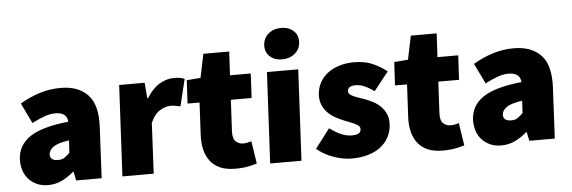

<svg xmlns="http://www.w3.org/2000/svg" viewBox="-48 -886 3129 1051"><g transform="rotate(-5 1516.0 -361.0)"><path d="M36 -142Q40 -220 106.5 -264.5Q173 -309 318 -324Q315 -376 251 -376Q224 -376 193.5 -365.5Q163 -355 122 -334L68 -446Q123 -478 178 -495Q233 -512 292 -512Q389 -512 441.5 -456.5Q494 -401 487 -278L473 0H333L323 -48H319Q288 -21 253.5 -4.5Q219 12 178 12Q143 12 116 -0.5Q89 -13 70.5 -34Q52 -55 43.5 -83Q35 -111 36 -142ZM201 -156Q199 -120 245 -120Q266 -120 280 -129.5Q294 -139 309 -154L313 -222Q250 -213 226 -195Q202 -177 201 -156Z M613 -500H753L760 -414H764Q795 -465 834.5 -488.5Q874 -512 911 -512Q934 -512 948 -509.5Q962 -507 973 -502L937 -354Q923 -357 911 -359.5Q899 -362 882 -362Q855 -362 824.5 -343.5Q794 -325 773 -278L759 0H587Z M1043 -366H977L984 -494L1060 -500L1087 -630H1229L1222 -500H1336L1329 -366H1215L1206 -195Q1204 -153 1221 -137.5Q1238 -122 1262 -122Q1274 -122 1285.5 -124.5Q1297 -127 1307 -130L1326 -6Q1306 0 1277.5 6Q1249 12 1207 12Q1158 12 1124.5 -2.5Q1091 -17 1070 -44Q1049 -71 1040 -108.5Q1031 -146 1034 -192Z M1514 -562Q1472 -562 1446.5 -586Q1421 -610 1423 -648Q1425 -686 1453 -710Q1481 -734 1523 -734Q1565 -734 1591 -710Q1617 -686 1615 -648Q1613 -610 1584.5 -586Q1556 -562 1514 -562ZM1425 -500H1597L1571 0H1399Z M1737 -164Q1803 -114 1857 -114Q1884 -114 1896 -121.5Q1908 -129 1908 -144Q1909 -154 1901.5 -161.5Q1894 -169 1880.5 -175.5Q1867 -182 1850.5 -188Q1834 -194 1815 -202Q1794 -211 1772 -223.5Q1750 -236 1733 -254Q1716 -272 1706 -295.5Q1696 -319 1697 -350Q1699 -387 1715 -417Q1731 -447 1758.5 -468Q1786 -489 1823 -500.5Q1860 -512 1904 -512Q1966 -512 2009.5 -491.5Q2053 -471 2084 -446L2003 -344Q1977 -364 1951.5 -375Q1926 -386 1903 -386Q1859 -386 1858 -358Q1857 -348 1864 -341Q1871 -334 1884 -328Q1897 -322 1913.5 -316.5Q1930 -311 1949 -304Q1970 -296 1992.5 -284Q2015 -272 2032.5 -254.5Q2050 -237 2060.5 -212.5Q2071 -188 2069 -154Q2067 -119 2051.5 -88.5Q2036 -58 2008 -35.5Q1980 -13 1939 -0.5Q1898 12 1846 12Q1798 12 1745.5 -7Q1693 -26 1656 -58Z M2183 -366H2117L2124 -494L2200 -500L2227 -630H2369L2362 -500H2476L2469 -366H2355L2346 -195Q2344 -153 2361 -137.5Q2378 -122 2402 -122Q2414 -122 2425.5 -124.5Q2437 -127 2447 -130L2466 -6Q2446 0 2417.5 6Q2389 12 2347 12Q2298 12 2264.5 -2.5Q2231 -17 2210 -44Q2189 -71 2180 -108.5Q2171 -146 2174 -192Z M2526 -142Q2530 -220 2596.5 -264.5Q2663 -309 2808 -324Q2805 -376 2741 -376Q2714 -376 2683.5 -365.5Q2653 -355 2612 -334L2558 -446Q2613 -478 2668 -495Q2723 -512 2782 -512Q2879 -512 2931.5 -456.5Q2984 -401 2977 -278L2963 0H2823L2813 -48H2809Q2778 -21 2743.5 -4.5Q2709 12 2668 12Q2633 12 2606 -0.5Q2579 -13 2560.5 -34Q2542 -55 2533.5 -83Q2525 -111 2526 -142ZM2691 -156Q2689 -120 2735 -120Q2756 -120 2770 -129.5Q2784 -139 2799 -154L2803 -222Q2740 -213 2716 -195Q2692 -177 2691 -156Z"/></g></svg>

Font: Kilde Sans Black
Style: Regular
Weight: 900
Italic angle: -3°
Designer: Paul D. Hunt
Foundry: Adobe Systems Incorporated
Version: Version 1.050;PS Version 1.000;hotconv 1.0.70;makeotf.lib2.5